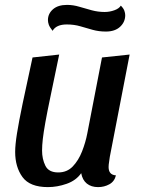

<svg xmlns="http://www.w3.org/2000/svg" viewBox="-20 -745 577 785"><path d="M176 20Q102 20 72 -21Q42 -62 42 -124Q42 -153 49.5 -200Q57 -247 72.5 -321.5Q88 -396 113 -510L222 -522Q201 -420 187 -353.5Q173 -287 165.5 -245Q158 -203 155 -176.5Q152 -150 152 -129Q152 -95 165.5 -67.5Q179 -40 218 -40Q254 -40 277.5 -64.5Q301 -89 315.5 -126Q330 -163 337 -200L397 -510L510 -522L429 -104Q428 -95 426 -83Q424 -71 424 -62Q424 -30 454 -28Q448 -3 427 8.5Q406 20 381 20Q353 20 335 5.5Q317 -9 312 -37Q291 -7 252.5 6.5Q214 20 176 20ZM413 -616Q384 -616 359 -623Q334 -630 308.5 -637.5Q283 -645 253 -645Q210 -645 195 -619Q183 -634 179.5 -644Q176 -654 176 -663Q176 -689 196.5 -707Q217 -725 254 -725Q279 -725 304 -717.5Q329 -710 355 -703Q381 -696 408 -696Q428 -696 447.5 -703Q467 -710 474 -722Q485 -711 488.5 -701Q492 -691 492 -683Q492 -655 471 -635.5Q450 -616 413 -616Z"/></svg>

Font: Sansita Swashed
Style: Regular
Weight: 400
Designer: Pablo Cosgaya
Foundry: Omnibus-Type
Version: Version 1.003; ttfautohint (v1.8.3)